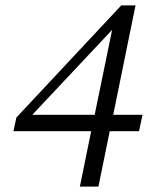

<svg xmlns="http://www.w3.org/2000/svg" viewBox="-20 -675 551 714"><path d="M497 -187H388L346 19H277L319 -187H30L41 -238L431 -655H484L401 -248H510ZM100 -248H332L397 -564Z"/></svg>

Font: Source Serif Pro
Style: Italic
Weight: 400
Italic angle: -12°
Designer: Frank Grießhammer
Foundry: Adobe Systems Incorporated
Version: Version 3.001;hotconv 1.0.111;makeotfexe 2.5.65597